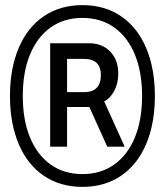

<svg xmlns="http://www.w3.org/2000/svg" viewBox="-20 -718 644 750"><path d="M19 -343Q19 -450 53 -530.5Q87 -611 151 -654.5Q215 -698 302 -698Q389 -698 453 -654.5Q517 -611 551 -530.5Q585 -450 585 -343Q585 -236 551 -155.5Q517 -75 453 -31.5Q389 12 302 12Q215 12 151 -31.5Q87 -75 53 -155.5Q19 -236 19 -343ZM535 -343Q535 -436 507 -504.5Q479 -573 426.5 -610.5Q374 -648 302 -648Q230 -648 177.5 -610.5Q125 -573 97 -504.5Q69 -436 69 -343Q69 -250 97 -181.5Q125 -113 177.5 -75.5Q230 -38 302 -38Q374 -38 426.5 -75.5Q479 -113 507 -181.5Q535 -250 535 -343ZM176 -549H329Q379 -549 410.5 -516.5Q442 -484 442 -431Q442 -393 426.5 -363.5Q411 -334 387 -322L467 -145H399L329 -300H242V-145H176ZM308 -358Q374 -358 374 -425Q374 -488 308 -488H242V-358Z"/></svg>

Font: Archivo Narrow Medium
Style: Italic
Weight: 500
Italic angle: -8°
Designer: Hector Gatti
Foundry: Omnibus-Type
Version: Version 2.001